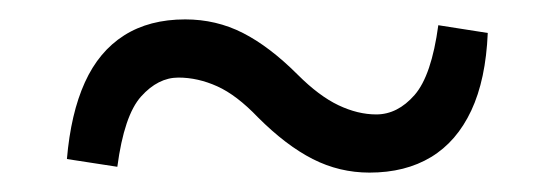

<svg xmlns="http://www.w3.org/2000/svg" viewBox="-20 -444 571 198"><path d="M287 -367Q309 -345 329 -335.5Q349 -326 368 -326Q390 -326 407.5 -346Q425 -366 432 -418L483 -410Q481 -362 466 -330Q451 -298 424.5 -282Q398 -266 361 -266Q330 -266 302.5 -280Q275 -294 246 -323Q224 -346 204 -355Q184 -364 164 -364Q143 -364 125.5 -344.5Q108 -325 101 -272L49 -280Q53 -327 67.5 -359Q82 -391 108 -407.5Q134 -424 171 -424Q203 -424 230.5 -410Q258 -396 287 -367Z"/></svg>

Font: Source Serif 4 18pt
Style: Regular
Weight: 400
Designer: Frank Grießhammer
Foundry: Adobe Systems Incorporated
Version: Version 4.004;hotconv 1.0.116;makeotfexe 2.5.65601